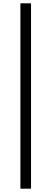

<svg xmlns="http://www.w3.org/2000/svg" viewBox="-20 -858 309 1157"><path d="M103 279H167V-838H103Z"/></svg>

Font: Noto Sans CJK TC Regular
Style: Regular
Weight: 400
Designer: Ryoko NISHIZUKA (kana & ideographs); Paul D. Hunt (Latin, Greek & Cyrillic); Wenlong ZHANG (bopomofo); Sandoll Communica
Foundry: Adobe Systems Incorporated
Version: Version 1.001;PS 1.001;hotconv 1.0.78;makeotf.lib2.5.61930